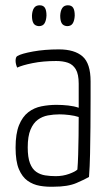

<svg xmlns="http://www.w3.org/2000/svg" viewBox="-20 -697 412 727"><path d="M183 10Q156 11 130.5 6.5Q105 2 84.5 -12.5Q64 -27 51.5 -56.5Q39 -86 39 -138Q39 -191 52 -223Q65 -255 87 -272Q109 -289 137 -294.5Q165 -300 194 -300Q216 -300 238.5 -297.5Q261 -295 278 -289Q278 -289 278 -306Q278 -323 278 -344.5Q278 -366 278 -380Q278 -416 267 -434.5Q256 -453 237 -459.5Q218 -466 193 -466Q143 -466 103.5 -458Q64 -450 45 -441Q42 -448 40.5 -454.5Q39 -461 39 -467Q39 -473 40.5 -478Q42 -483 46 -485Q61 -494 105 -502Q149 -510 203 -510Q262 -510 292.5 -483.5Q323 -457 323 -389V-327Q323 -270 322.5 -216Q322 -162 321 -114Q320 -66 317 -27Q302 -18 269.5 -4Q237 10 183 10ZM191 -30Q218 -30 241.5 -38.5Q265 -47 273 -55Q275 -78 276 -111.5Q277 -145 277.5 -182.5Q278 -220 278 -254Q263 -259 242.5 -261.5Q222 -264 206 -264Q183 -264 161.5 -260Q140 -256 123 -243.5Q106 -231 95.5 -206Q85 -181 85 -139Q85 -101 93.5 -79Q102 -57 117 -46.5Q132 -36 151 -33Q170 -30 191 -30ZM127 -598Q113 -599 107 -608.5Q101 -618 101 -638Q102 -657 109 -667Q116 -677 130 -677Q144 -677 150 -667.5Q156 -658 156 -638Q155 -619 148.5 -608.5Q142 -598 127 -598ZM234 -598Q220 -599 214 -608.5Q208 -618 208 -638Q209 -657 216 -667Q223 -677 237 -677Q251 -677 257 -667.5Q263 -658 263 -638Q262 -619 255.5 -608.5Q249 -598 234 -598Z"/></svg>

Font: Yanone Kaffeesatz ExtraLight Light
Style: Regular
Weight: 300
Version: Version 2.003